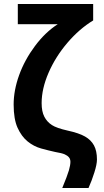

<svg xmlns="http://www.w3.org/2000/svg" viewBox="-20 -751 524 968"><path d="M426.3 196.8H293.9Q319.8 134.3 327.4 107.9Q335 81.5 335 64.9Q335 50.8 327.4 42Q319.8 33.2 306.2 27.1Q292.5 21 257.8 15.1Q224.6 7.8 187.5 -2.4Q150.4 -12.7 119.4 -37.8Q88.4 -63 68.6 -106.7Q48.8 -150.4 48.8 -224.1Q48.8 -295.4 76.4 -372.1Q104 -448.7 156 -518.6Q208 -588.4 271 -628.9H69.8V-731H449.7V-647.9Q379.9 -605.5 319.8 -535.2Q259.8 -464.8 224.9 -384.3Q189.9 -303.7 189.9 -231Q189.9 -189 203.4 -162.8Q216.8 -136.7 241.2 -120.8Q265.6 -105 320.3 -92.8Q378.4 -80.1 408.7 -62.7Q439 -45.4 453.9 -17.8Q468.8 9.8 468.8 53.2Q468.8 77.1 455.8 118.4Q442.9 159.7 426.3 196.8Z"/></svg>

Font: Cadman
Style: Bold
Weight: 700
Designer: Paul James MIller
Foundry: High-Logic / Made with FontCreator
Version: Version 2.114;March 28, 2021;FontCreator 13.0.0.2683 64-bit